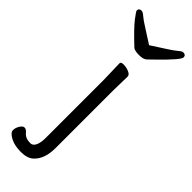

<svg xmlns="http://www.w3.org/2000/svg" viewBox="-294 -745 923 923"><g transform="rotate(45 167.0 -283.5)"><path d="M175 -637Q210 -660 244 -681.5Q278 -703 293 -716Q308 -729 316 -729Q334 -729 334 -712.5Q334 -696 248 -612Q228 -593 216 -581Q204 -569 174.5 -569Q145 -569 134 -578Q64 -644 39.5 -676Q15 -708 15 -713Q15 -729 33 -729Q41 -729 56 -716Q71 -703 105.5 -681.5Q140 -660 175 -637ZM209 -457 207 -364V30Q207 105 168 141Q146 162 102 162Q58 162 29.5 146.5Q1 131 1 114.5Q1 98 11 82Q21 66 32 66Q43 66 54 79Q70 100 104 100Q121 100 130 81Q139 62 139 31V-364L136 -475Q136 -485 154 -485Q172 -485 190.5 -477.5Q209 -470 209 -457Z"/></g></svg>

Font: LXGW WenKai
Style: Regular
Weight: 400
Designer: LXGW / Fontworks Inc.
Foundry: LXGW / Fontworks Inc.
Version: Version 1.520; June 14, 2025